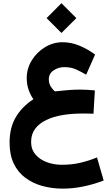

<svg xmlns="http://www.w3.org/2000/svg" viewBox="-20 -817 688 1175"><path d="M356 -797.4 447.3 -706.1 356 -615.2 265.1 -706.1ZM560.5 -263.7 552.2 -121.1Q530.3 -122.1 513.4 -122.1Q496.6 -122.1 480 -122.1Q418.5 -122.1 362.5 -112.8Q306.6 -103.5 263.4 -82.8Q220.2 -62 195.3 -29.1Q170.4 3.9 170.4 51.8Q170.4 97.2 197 128.4Q223.6 159.7 266.6 175.5Q309.6 191.4 358.9 191.4Q418.9 191.4 470.5 179.4Q522 167.5 573.7 146.5L614.3 287.6Q556.2 310.5 491.2 324Q426.3 337.4 364.3 337.4Q299.3 337.4 240.7 321.5Q182.1 305.7 136.5 272.2Q90.8 238.8 64.7 185.1Q38.6 131.3 38.6 56.2Q38.6 -34.7 76.2 -99.1Q113.8 -163.6 184.6 -210Q168.5 -231.4 156 -265.1Q143.6 -298.8 143.6 -338.4Q143.6 -397.9 174.6 -448Q205.6 -498 255.6 -528.3Q305.7 -558.6 363.3 -558.6Q414.1 -558.6 464.1 -538.3Q514.2 -518.1 562 -483.4L507.3 -359.9Q476.1 -378.4 445.1 -392.3Q414.1 -406.2 373 -406.2Q337.9 -406.2 308.3 -386.5Q278.8 -366.7 278.8 -331.5Q278.8 -305.7 291.5 -286.1Q304.2 -266.6 316.4 -257.8Q359.9 -262.7 396.2 -265.6Q432.6 -268.6 469.7 -268.6Q512.2 -268.6 560.5 -263.7Z"/></svg>

Font: Vazirmatn UI Black
Style: Regular
Weight: 900
Designer: Saber Rastikerdar
Foundry: Saber Rastikerdar
Version: Version 33.003